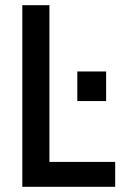

<svg xmlns="http://www.w3.org/2000/svg" viewBox="-20 -720 470 740"><path d="M66 0V-700H170.5V-96H424V0ZM278 -330.5V-444.5H389V-330.5Z"/></svg>

Font: Cabin Condensed Medium
Style: Regular
Weight: 500
Width: 3
Designer: Pablo Impallari
Foundry: Pablo Impallari. http://www.impallari.com Igino Marini. http://www.ikern.com
Version: Version 3.001; ttfautohint (v1.8.3)